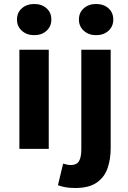

<svg xmlns="http://www.w3.org/2000/svg" viewBox="-20 -745 640 961"><path d="M77 0V-496H224V0ZM151 -569Q114 -569 89.5 -591Q65 -613 65 -647Q65 -682 89.5 -703.5Q114 -725 151 -725Q189 -725 213 -703.5Q237 -682 237 -647Q237 -613 213 -591Q189 -569 151 -569ZM357 196Q327 196 306.5 192Q286 188 270 182L296 74Q306 77 315.5 79Q325 81 335 81Q364 81 375.5 61.5Q387 42 387 1V-496H534V-3Q534 51 518.5 96.5Q503 142 464 169Q425 196 357 196ZM461 -569Q424 -569 399.5 -591Q375 -613 375 -647Q375 -682 399.5 -703.5Q424 -725 461 -725Q499 -725 523 -703.5Q547 -682 547 -647Q547 -613 523 -591Q499 -569 461 -569Z"/></svg>

Font: Source Code Pro ExtraLight
Style: Bold
Weight: 700
Monospace: yes
Version: Version 1.018;hotconv 1.0.116;makeotfexe 2.5.65601